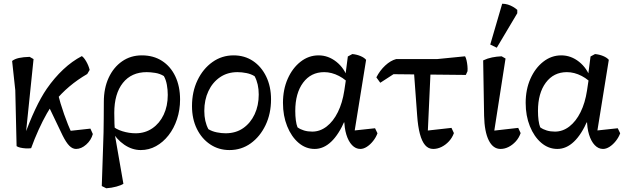

<svg xmlns="http://www.w3.org/2000/svg" viewBox="-20 -785 3349 1030"><path d="M147 10Q133 12 117.5 11Q102 10 89 7Q76 4 69 -1L62 -301L45 -458Q59 -469 82 -474Q105 -479 139 -480L160 -468L117 -51L108 -48Q137 -130 168.5 -197Q200 -264 231 -309Q272 -368 319.5 -412.5Q367 -457 419 -484Q430 -477 442.5 -455.5Q455 -434 461 -410L448 -388Q343 -327 273 -240Q254 -216 231.5 -176.5Q209 -137 187 -88.5Q165 -40 147 10ZM388 14Q369 14 352 -3Q335 -20 316 -58L226 -246L289 -288Q303 -232 324 -172Q345 -112 365 -71L329 -80L465 -95L478 -66Q469 -33 442.5 -9.5Q416 14 388 14Z M550 225 526 213 533 4Q535 -38 535.5 -74.5Q536 -111 536.5 -150Q537 -189 537 -238Q537 -312 563 -368Q589 -424 635 -456Q681 -488 741 -488Q803 -488 849 -458.5Q895 -429 920.5 -375.5Q946 -322 946 -251Q946 -195 929.5 -145.5Q913 -96 884 -59Q855 -22 817 -1Q779 20 735 20Q689 20 647 -8.5Q605 -37 576 -88L582 -111Q601 -92 636.5 -81Q672 -70 708 -70Q758 -70 797 -96.5Q836 -123 858 -169.5Q880 -216 880 -276Q880 -304 875 -331Q870 -358 859 -377Q838 -390 812.5 -394Q787 -398 767 -398Q685 -398 639 -340Q593 -282 593 -179Q593 -147 594 -122.5Q595 -98 597 -84L595 -69L642 201Q630 209 604.5 216Q579 223 550 225Z M1211 20Q1153 20 1107.5 -10.5Q1062 -41 1036 -94Q1010 -147 1010 -216Q1010 -293 1039.5 -354.5Q1069 -416 1119.5 -452Q1170 -488 1233 -488Q1292 -488 1337 -458Q1382 -428 1408 -374.5Q1434 -321 1434 -252Q1434 -175 1404.5 -113.5Q1375 -52 1325 -16Q1275 20 1211 20ZM1190 -70Q1245 -70 1284.5 -97.5Q1324 -125 1346 -172Q1368 -219 1368 -278Q1368 -335 1346 -376Q1327 -388 1302 -393Q1277 -398 1254 -398Q1200 -398 1160 -370.5Q1120 -343 1098 -296Q1076 -249 1076 -190Q1076 -133 1098 -92Q1118 -80 1143 -75Q1168 -70 1190 -70Z M1668 14Q1620 14 1581.5 -19Q1543 -52 1520.5 -108Q1498 -164 1498 -233Q1498 -305 1523.5 -362.5Q1549 -420 1592.5 -454Q1636 -488 1689 -488Q1741 -488 1784.5 -453.5Q1828 -419 1846 -363L1865 -322Q1838 -357 1798.5 -377.5Q1759 -398 1719 -398Q1648 -398 1606 -341.5Q1564 -285 1564 -190Q1564 -163 1567 -140Q1570 -117 1576 -102Q1591 -91 1611 -85Q1631 -79 1655 -79Q1697 -79 1732.5 -106.5Q1768 -134 1792.5 -183.5Q1817 -233 1827 -299L1836 -359L1832 -374L1846 -482L1870 -495Q1893 -493 1913.5 -484.5Q1934 -476 1944 -464L1878 -55L1853 -82L1992 -97L2005 -70Q1997 -48 1981.5 -28.5Q1966 -9 1948 2.5Q1930 14 1913 14Q1888 14 1868.5 -6.5Q1849 -27 1838 -63Q1827 -99 1827 -144L1857 -128H1793L1831 -141Q1798 -64 1757 -25Q1716 14 1668 14Z M2304 14Q2278 14 2260.5 -6.5Q2243 -27 2232.5 -67Q2222 -107 2218 -164L2199 -422L2291 -427L2274 -57L2241 -81L2402 -99L2415 -71Q2406 -46 2388.5 -27Q2371 -8 2349 3Q2327 14 2304 14ZM2020 -341 1999 -370Q2018 -407 2046.5 -433.5Q2075 -460 2105 -468H2324L2475 -483Q2480 -474 2483 -460.5Q2486 -447 2487.5 -432Q2489 -417 2488 -403L2479 -383L2091 -387Z M2665 14Q2625 14 2602 -32Q2579 -78 2577 -164L2572 -461Q2595 -472 2620 -477Q2645 -482 2671 -483L2692 -471L2627 -54L2602 -81L2760 -99L2773 -71Q2764 -45 2746.5 -26Q2729 -7 2708 3.5Q2687 14 2665 14ZM2645 -529 2610 -546 2674 -765Q2690 -765 2704.5 -760.5Q2719 -756 2732 -748.5Q2745 -741 2755 -732V-714Z M2970 14Q2922 14 2883.5 -19Q2845 -52 2822.5 -108Q2800 -164 2800 -233Q2800 -305 2825.5 -362.5Q2851 -420 2894.5 -454Q2938 -488 2991 -488Q3043 -488 3086.5 -453.5Q3130 -419 3148 -363L3167 -322Q3140 -357 3100.5 -377.5Q3061 -398 3021 -398Q2950 -398 2908 -341.5Q2866 -285 2866 -190Q2866 -163 2869 -140Q2872 -117 2878 -102Q2893 -91 2913 -85Q2933 -79 2957 -79Q2999 -79 3034.5 -106.5Q3070 -134 3094.5 -183.5Q3119 -233 3129 -299L3138 -359L3134 -374L3148 -482L3172 -495Q3195 -493 3215.5 -484.5Q3236 -476 3246 -464L3180 -55L3155 -82L3294 -97L3307 -70Q3299 -48 3283.5 -28.5Q3268 -9 3250 2.5Q3232 14 3215 14Q3190 14 3170.5 -6.5Q3151 -27 3140 -63Q3129 -99 3129 -144L3159 -128H3095L3133 -141Q3100 -64 3059 -25Q3018 14 2970 14Z"/></svg>

Font: Eczar
Style: Regular
Weight: 400
Designer: Vaibhav Singh
Foundry: Rosetta Type Foundry
Version: Version 2.000